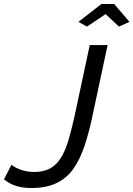

<svg xmlns="http://www.w3.org/2000/svg" viewBox="-59 -936 672 967"><path d="M98 11Q55 11 21 0Q-13 -11 -39 -33L-1 -106Q14 -93 44.5 -81.5Q75 -70 115 -70Q162 -70 194 -88Q226 -106 248 -141.5Q270 -177 285.5 -229Q301 -281 316 -349L393 -709H483L406 -349Q389 -268 367 -202Q345 -136 312 -88Q279 -40 227 -14.5Q175 11 98 11ZM336 -826 452 -916H516L593 -826L540 -802L473 -865L379 -802Z"/></svg>

Font: Raleway Thin Medium
Style: Italic
Weight: 500
Italic angle: -12°
Version: Version 4.026